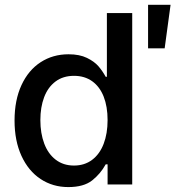

<svg xmlns="http://www.w3.org/2000/svg" viewBox="-20 -761 724 792"><path d="M40 -263.7Q40 -348.1 68.6 -409.9Q97.2 -471.7 147.7 -504.4Q198.2 -537.1 262.7 -537.1Q308.1 -537.1 338.6 -522.2Q369.1 -507.3 386 -487.8Q402.8 -468.3 416 -444.3H420.9V-707H525.4V0H423.8V-83H416Q394.5 -43.9 359.9 -16.6Q325.2 10.7 261.7 10.7Q197.8 10.7 147.5 -22.5Q97.2 -55.7 68.6 -117.9Q40 -180.2 40 -263.7ZM423.8 -265.6Q423.8 -321.3 407.7 -362.3Q391.6 -403.3 360.4 -425.8Q329.1 -448.2 285.2 -448.2Q240.2 -448.2 209 -424.8Q177.7 -401.4 162.1 -360.1Q146.5 -318.8 146.5 -265.6Q146.5 -211.4 162.4 -168.9Q178.2 -126.5 209.7 -102.3Q241.2 -78.1 285.2 -78.1Q328.6 -78.1 359.9 -101.6Q391.1 -125 407.5 -167.5Q423.8 -210 423.8 -265.6ZM590.8 -741.2H683.6L659.2 -561.5H590.8Z"/></svg>

Font: Pretendard Std Medium
Style: Regular
Weight: 500
Designer: Base glyphs from Inter by Rasmus Andersson; Hangeul glyphs from Noto Sans CJK(Source Han Sans) by Jang Soo-young and Kan
Foundry: Kil Hyung-jin
Version: Version 1.309